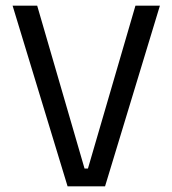

<svg xmlns="http://www.w3.org/2000/svg" viewBox="-20 -659 610 679"><path d="M219 0 24.5 -639H111.5L279 -63H291L459 -639H545.5L351.5 0Z"/></svg>

Font: Anek Gujarati
Style: Regular
Weight: 400
Designer: Mrunmayee Ghaisas (Gujarati), Yesha Goshar (Latin)
Foundry: Ek Type
Version: Version 1.003